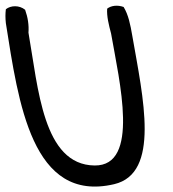

<svg xmlns="http://www.w3.org/2000/svg" viewBox="-88 -644 620 688"><path d="M-67 -561C-22 -277 26 85 321 16C487 -23 425 -293 386 -516C379 -557 372 -591 355 -619C333 -627 310 -624 296 -613C294 -586 302 -554 310 -524C340 -352 414 -49 251 -51C66 -53 49 -328 14 -527C16 -554 12 -581 2 -609C-19 -626 -49 -625 -67 -611C-69 -595 -69 -579 -67 -561Z"/></svg>

Font: Snowfall
Style: OpObl
Weight: 400
Designer: Jasper
Foundry: Cannot Into Space Fonts
Version: Version 0.9